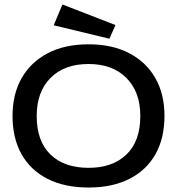

<svg xmlns="http://www.w3.org/2000/svg" viewBox="-20 -827 790 858"><path d="M376 11Q269 11 193 -27.5Q117 -66 76.5 -137.5Q36 -209 36 -309Q36 -406 76.5 -477.5Q117 -549 193 -589Q269 -629 376 -629Q482 -629 558 -589Q634 -549 674.5 -477.5Q715 -406 715 -309Q715 -209 674.5 -137.5Q634 -66 558 -27.5Q482 11 376 11ZM376 -77Q483 -77 545 -136.5Q607 -196 607 -309Q607 -416 545 -478.5Q483 -541 376 -541Q267 -541 205.5 -478.5Q144 -416 144 -309Q144 -196 205.5 -136.5Q267 -77 376 -77ZM469 -654 220 -714 259 -807 496 -715Z"/></svg>

Font: Inconsolata ExtraExpanded SemiBold
Style: Regular
Weight: 600
Width: 8
Monospace: yes
Designer: Raph Levien, Cyreal, Brenton Simpson
Foundry: Raph Levien, Cyreal, Google
Version: Version 3.001; ttfautohint (v1.8.2.53-6de2)